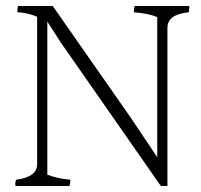

<svg xmlns="http://www.w3.org/2000/svg" viewBox="-20 -671 671 641"><path d="M612 -651Q612 -636 610 -630Q539 -623 539 -578V-50H517L183 -529L138 -599V-88Q170 -75 215 -71Q215 -59 212 -50H32Q31 -54 31 -59.5Q31 -65 34 -71Q104 -80 104 -123V-615Q71 -629 38 -630Q38 -643 40 -651H156L418 -276L505 -146V-614Q477 -626 427 -630Q427 -645 430 -651Z"/></svg>

Font: Halant Light
Style: Regular
Weight: 300
Designer: Hitesh Malaviya (Devanagari), Satya Rajpurohit (Latin)
Foundry: Indian Type Foundry
Version: Version 1.101;PS 1.0;hotconv 1.0.78;makeotf.lib2.5.61930; tt